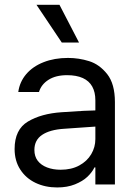

<svg xmlns="http://www.w3.org/2000/svg" viewBox="-20 -783 575 815"><path d="M306.6 -240.2C357.4 -244.1 385.7 -246.1 391.6 -246.1L390.6 -314.5L335 -312.5C279 -309.2 247.7 -307.3 241.2 -306.6C183.9 -302.7 136.4 -289.6 98.6 -267.1C60.9 -244.6 42 -205.7 42 -150.4C42 -117.2 50 -88.2 65.9 -63.5C81.9 -38.7 103.5 -19.9 130.9 -6.8C158.2 6.2 188.8 12.7 222.7 12.7C251.3 12.7 276.5 8.3 298.3 -0.5C320.1 -9.3 337.7 -20 351.1 -32.7C364.4 -45.4 374.3 -58.6 380.9 -72.3H384.8V0H467.8V-349.6C467.8 -401 456.9 -440.6 435.1 -468.3C413.2 -495.9 387.7 -514.3 358.4 -523.4C329.1 -532.6 299.2 -537.1 268.6 -537.1C230.1 -537.1 195.6 -531.1 165 -519C134.4 -507 109.9 -490.1 91.3 -468.3C72.8 -446.5 61.5 -421.2 57.6 -392.6H145.5C152 -414.1 165.5 -431.3 186 -444.3C206.5 -457.4 232.7 -463.9 264.6 -463.9C291.3 -463.9 313.6 -459.8 331.5 -451.7C349.4 -443.5 362.8 -431.5 371.6 -415.5C380.4 -399.6 384.8 -380.2 384.8 -357.4V-192.4C384.8 -169.6 378.9 -148.3 367.2 -128.4C355.5 -108.6 338.5 -92.6 316.4 -80.6C294.3 -68.5 267.9 -62.5 237.3 -62.5C215.8 -62.5 196.6 -65.8 179.7 -72.3C162.8 -78.8 149.6 -88.2 140.1 -100.6C130.7 -113 126 -128.3 126 -146.5C126 -174.5 136.9 -195.8 158.7 -210.4C180.5 -225.1 211.3 -233.7 251 -236.3ZM134.8 -762.7 242.2 -602.5H315.4L232.4 -762.7Z"/></svg>

Font: Pretendard Variable
Style: Regular
Weight: 400
Designer: Base glyphs from Inter by Rasmus Andersson; Hangeul glyphs from Noto Sans CJK(Source Han Sans) by Jang Soo-young and Kan
Foundry: Kil Hyung-jin
Version: Version 1.309;Glyphs 3.2 (3225)